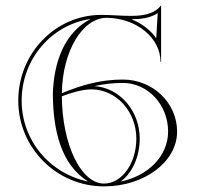

<svg xmlns="http://www.w3.org/2000/svg" viewBox="-20 -658 700 683"><path d="M465 -165C465 -76.7 413.5 -5 350 -5C267.9 -5 201.2 -143.6 200 -315.4C232.7 -328 273.8 -340.1 305 -340.1C393.3 -340.1 465 -261.6 465 -165ZM200 -326.5C202 -475.1 272.9 -594.7 360 -594.7C465.7 -593.2 551 -523.7 551 -438H553V-638H552C528.7 -607.6 488.2 -601.5 444.6 -601.5C427.4 -601.5 409.2 -602.4 390.3 -603.4C372.5 -604.3 355.4 -605 340 -605C177.2 -605 45 -468.4 45 -300C45 -131.6 181.6 5 350 5C493.5 5 610 -82.4 610 -190C610 -292.1 523.5 -375 417 -375C338.6 -375 271.9 -356.1 200 -326.5ZM302.4 -590.4C210.4 -543 171.3 -439.3 168 -323.6L168 -323.6C168.9 -193.2 197 -73 293.1 -12.5C158.6 -39.1 57 -157.7 57 -300C57 -448.6 164.4 -571.1 302.4 -590.4ZM447.6 -589.5C481.4 -589.7 515 -593.9 541 -611.3L535.8 -521.8C514.8 -551.8 484.4 -574.5 447.6 -589.5ZM315.6 -351.7C348.1 -359 381.3 -363 417 -363C505.9 -363 578 -285.5 578 -190C578 -102.4 505.8 -31.4 408.9 -12.2C450.3 -41.4 477 -100.4 477 -165C477 -263.5 406.4 -345.8 315.6 -351.7Z"/></svg>

Font: Sortefax
Style: Medium
Weight: 500
Designer: gluk
Foundry: gluk
Version: Version 0.261